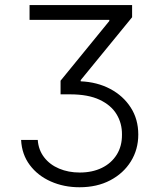

<svg xmlns="http://www.w3.org/2000/svg" viewBox="-20 -748 640 777"><path d="M65.4 -181.6H132.8Q135.7 -141.1 158.7 -111.3Q181.6 -81.5 219.2 -65.7Q256.8 -49.8 302.7 -49.8Q353.5 -49.8 392.1 -68.6Q430.7 -87.4 452.4 -122.1Q474.1 -156.7 473.6 -203.6Q474.1 -248.5 451.9 -285.4Q429.7 -322.3 383.3 -344.2Q336.9 -366.2 263.7 -366.2H225.1V-421.4L422.4 -663.1V-667.5H99.6V-727.5H514.6V-678.2L306.6 -423.8V-418.9Q373.5 -416 426 -388.2Q478.5 -360.4 509 -313Q539.6 -265.6 539.6 -203.6Q539.6 -143.1 509.5 -94.7Q479.5 -46.4 426 -18.3Q372.6 9.8 301.8 9.8Q238.3 9.8 185.5 -13.7Q132.8 -37.1 100.6 -80.1Q68.4 -123 65.4 -181.6Z"/></svg>

Font: Inter Tight Light
Style: Regular
Weight: 300
Designer: Rasmus Andersson
Foundry: rsms
Version: Version 3.004